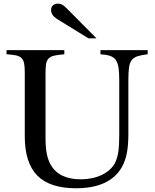

<svg xmlns="http://www.w3.org/2000/svg" viewBox="-20 -1012 845 1048"><path d="M680.7 -283.2Q680.7 -218.8 672.4 -176.3Q664.1 -133.8 644.5 -98.6Q578.1 15.6 394.5 15.6Q252 15.6 183.6 -53.7Q115.2 -123 115.2 -268.6V-616.2Q115.2 -646.5 111.8 -665Q108.4 -683.6 98.1 -694.3Q87.9 -705.1 68.4 -709.5Q48.8 -713.9 15.6 -715.8V-738.3H331.1V-715.8Q296.9 -712.9 276.9 -708.5Q256.8 -704.1 246.1 -693.4Q235.4 -682.6 231.9 -664.6Q228.5 -646.5 228.5 -616.2V-259.8Q228.5 -207 235.4 -172.9Q242.2 -138.7 256.8 -112.3Q302.7 -33.2 420.9 -33.2Q484.4 -33.2 534.2 -56.6Q584 -80.1 606.4 -120.1Q620.1 -146.5 625.5 -181.2Q630.9 -215.8 630.9 -273.4V-574.2Q630.9 -616.2 627 -642.6Q623 -668.9 611.8 -684.6Q600.6 -700.2 580.6 -707Q560.5 -713.9 528.3 -715.8V-738.3H786.1V-715.8Q752 -711.9 731 -705.1Q710 -698.2 698.7 -683.6Q687.5 -668.9 684.1 -642.6Q680.7 -616.2 680.7 -574.2ZM462.9 -802.7 290 -909.2Q258.8 -929.7 258.8 -957Q258.8 -973.6 269 -982.9Q279.3 -992.2 296.9 -992.2Q308.6 -992.2 318.4 -987.3Q328.1 -982.4 343.8 -966.8L506.8 -802.7Z"/></svg>

Font: Jomolhari
Style: Regular
Weight: 400
Designer: Christopher J. Fynn
Foundry: Christopher  J.  Fynn (Karma Drubgy¸ Tenzin).
Version: Version alpha 0.003c 2006